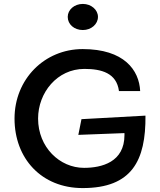

<svg xmlns="http://www.w3.org/2000/svg" viewBox="-20 -955 816 978"><path d="M325 -869C325 -831 358 -802 402 -802C445 -802 479 -832 479 -869C479 -905 445 -935 402 -935C358 -935 325 -905 325 -869ZM721 -366 395 -348 379 -268 614 -277V-267C614 -129 498 -100 408 -100C284 -100 174 -205 174 -351C174 -483 271 -604 410 -604C497 -604 574 -583 586 -491H694C689 -598 612 -705 401 -705C207 -705 54 -552 54 -351C54 -148 191 3 401 3C652 3 723 -137 721 -366Z"/></svg>

Font: Bluebird
Style: LiExt
Weight: 300
Designer: Jasper
Foundry: Cannot Into Space Fonts
Version: Version 0.98